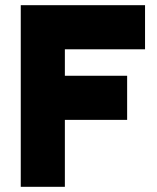

<svg xmlns="http://www.w3.org/2000/svg" viewBox="-20 -720 604 740"><path d="M60 0H230V-258H470V-428H230V-530H539V-700H60Z"/></svg>

Font: Unageo
Style: Black
Weight: 900
Designer: Richard Sepsi
Foundry: Richard Sepsi
Version: Version 2.000